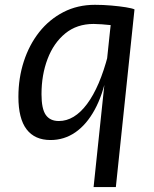

<svg xmlns="http://www.w3.org/2000/svg" viewBox="-20 -576 640 798"><path d="M190 6Q124.5 6 90.5 -38.5Q56.5 -83 56.5 -173.5Q56.5 -251.5 79 -320.8Q101.5 -390 143.2 -442.8Q185 -495.5 243.8 -525.8Q302.5 -556 374.5 -556Q408.5 -556 442.8 -553Q477 -550 503.2 -545.8Q529.5 -541.5 539 -537L512.5 -460Q506.5 -462.5 488.5 -465.5Q470.5 -468.5 447.5 -471Q424.5 -473.5 403 -475Q381.5 -476.5 369 -476.5Q299.5 -476.5 251.2 -437Q203 -397.5 177.8 -331.2Q152.5 -265 152.5 -184.5Q152.5 -124 170.2 -98.5Q188 -73 224.5 -73Q289 -73 341.8 -143.8Q394.5 -214.5 429 -347L438 -319.5L424 -267.5Q407 -181 373.5 -119.8Q340 -58.5 293.5 -26.2Q247 6 190 6ZM369 201.5 437.5 -449.5 448 -541 539 -537 461.5 201.5Z"/></svg>

Font: Spline Sans Mono
Style: Italic
Weight: 400
Italic angle: -4°
Monospace: yes
Designer: Eben Sorkin, Mirko Velimirovic
Foundry: Sorkin Type
Version: Version 1.004